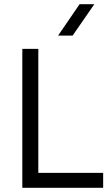

<svg xmlns="http://www.w3.org/2000/svg" viewBox="-20 -892 534 912"><path d="M162 -71H470V0H86V-660H162ZM358 -872H428L325 -723H256Z"/></svg>

Font: Nata Sans
Style: Regular
Weight: 400
Designer: Daniel Uzquiano Cruz
Version: Version 1.001